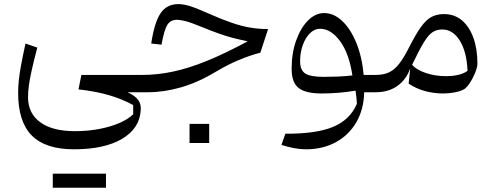

<svg xmlns="http://www.w3.org/2000/svg" viewBox="-20 -442 2373 920"><path d="M158.7 -213.9Q141.1 -147 131.6 -103.8Q122.1 -60.5 118.2 -31.2Q114.3 -2 114.3 23.9Q114.3 101.1 172.9 143.8Q231.4 186.5 338.9 186.5Q399.4 186.5 454.1 176.3Q508.8 166 551.5 147.7Q594.2 129.4 618.2 105.5V61.5Q564 31.7 500 13.4Q436 -4.9 356 -13.7L370.1 -83H647V0H591.3Q627.9 17.1 642.3 37.1Q656.7 57.1 654.3 85.9Q649.4 173.3 564.7 223.4Q480 273.4 334.5 273.4Q197.8 273.4 132.3 207.3Q66.9 141.1 66.9 3.4Q66.9 -25.4 70.1 -56.9Q73.2 -88.4 81.1 -130.6Q88.9 -172.9 102.1 -233.4ZM232.9 457.5V390.1H487.8V457.5Z M834.5 -422.4Q859.9 -422.4 892.1 -412.1Q924.3 -401.9 981 -376.5Q1043 -349.1 1090.6 -332.8Q1138.2 -316.4 1179.7 -309.6Q1221.2 -302.7 1264.6 -302.7L1227.5 -189.5Q1177.7 -176.8 1124.5 -154.5Q1071.3 -132.3 1017.6 -100.1Q930.2 -47.4 848.1 -23.7Q766.1 0 689 0H647Q631.3 0 631.3 -31.7V-51.3Q631.3 -83 647 -83H662.6Q734.4 -83 809.1 -98.9Q883.8 -114.7 970.9 -150.1Q1058.1 -185.5 1167 -244.1Q1127.9 -252 1094.5 -260.7Q1061 -269.5 1025.1 -282.5Q989.3 -295.4 942.4 -314.5Q895 -334 869.4 -340.6Q843.8 -347.2 828.1 -347.2Q796.9 -347.2 781.7 -322.8Q766.6 -298.3 753.9 -228L704.6 -233.4Q719.7 -335 749.5 -378.7Q779.3 -422.4 834.5 -422.4ZM888.2 151.4H982.4V243.2H888.2Z M1533.2 -379.4Q1579.1 -379.4 1619.1 -342Q1659.2 -304.7 1686.8 -238Q1714.4 -171.4 1722.7 -83H1780.3V0H1725.1Q1723.1 83 1687 144.5Q1650.9 206.1 1588.6 239.7Q1526.4 273.4 1445.8 273.4Q1417.5 273.4 1387.5 267.6Q1357.4 261.7 1328.6 252.4L1347.2 198.7Q1494.6 199.7 1575.9 166Q1657.2 132.3 1689.9 55.7Q1689.5 38.6 1687.7 24.2Q1686 9.8 1683.6 -7.8Q1645.5 -1 1604 2.4Q1562.5 5.9 1521.5 5.9Q1445.3 5.9 1411.4 -20Q1377.4 -45.9 1377.4 -112.3Q1377.4 -187 1398.9 -247.6Q1420.4 -308.1 1455.8 -343.8Q1491.2 -379.4 1533.2 -379.4ZM1513.2 -304.2Q1487.3 -304.2 1465.6 -283Q1443.8 -261.7 1430.9 -226.3Q1418 -190.9 1418 -148.4Q1418 -105.5 1443.1 -89.6Q1468.3 -73.7 1530.8 -73.7Q1562.5 -73.7 1598.9 -75.2Q1635.3 -76.7 1668.5 -80.6Q1652.8 -186.5 1609.1 -245.4Q1565.4 -304.2 1513.2 -304.2Z M2107.4 -374.5Q2157.7 -374.5 2193.4 -344.5Q2229 -314.5 2248.3 -261Q2267.6 -207.5 2267.6 -137.7Q2267.6 -120.1 2256.8 -93.5Q2246.1 -66.9 2230.7 -43.7Q2215.3 -20.5 2201.7 -13.2Q2185.1 -4.4 2158.4 0.7Q2131.8 5.9 2103.5 5.9Q2057.6 5.9 2014.9 -6.1Q1972.2 -18.1 1938 -41.5L1945.8 -114.3Q1926.3 -60.1 1883.8 -30Q1841.3 0 1780.3 0Q1764.6 0 1764.6 -31.7V-51.3Q1764.6 -83 1780.3 -83Q1816.9 -83 1842.8 -94.7Q1868.7 -106.4 1891.1 -134.5Q1913.6 -162.6 1938 -210.9Q1971.2 -276.4 1996.3 -311.8Q2021.5 -347.2 2047.4 -360.8Q2073.2 -374.5 2107.4 -374.5ZM2099.1 -300.8Q2072.8 -300.8 2052.7 -287.8Q2032.7 -274.9 2010.5 -238.5Q1988.3 -202.1 1954.6 -131.3Q1975.6 -107.4 2020.3 -92.3Q2064.9 -77.1 2116.2 -77.1Q2185.5 -77.1 2220.2 -102.5Q2216.8 -192.4 2183.6 -246.6Q2150.4 -300.8 2099.1 -300.8Z"/></svg>

Font: Pinar-DS3-FD Regular
Style: Regular
Weight: 400
Designer: Amin Abedi
Version: Version 3.000